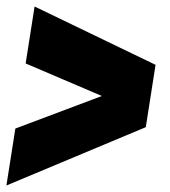

<svg xmlns="http://www.w3.org/2000/svg" viewBox="-28 -595 523 590"><path d="M450 -395.8 435 -300 420 -204.2 -8.3 -25 19.2 -200 285 -300 50.8 -400 78.3 -575Z"/></svg>

Font: BoonTook
Style: Italic
Weight: 400
Italic angle: -9°
Designer: Sungsit Sawaiwan
Foundry: FontUni
Version: Version 3.0